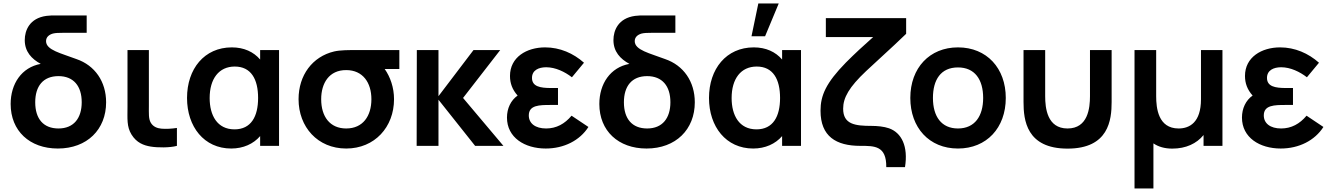

<svg xmlns="http://www.w3.org/2000/svg" viewBox="-20 -822 7500 1082"><path d="M411 -489C324.5 -522 239.5 -539.5 239.5 -590C239.5 -613 256 -626.5 278.5 -633C293.5 -636.5 310.5 -637 332.5 -637H468.5V-735H305C273.5 -735 259 -735 241.5 -732.5C146 -719.5 119.5 -650 119.5 -596C119.5 -531 158 -490 209.5 -462C102 -442.5 40 -350 40 -236C40 -84.5 147 15 306 15C471 15 578 -92.5 578 -245.5C578 -362.5 514.5 -453.5 411 -489ZM309.5 -98C225 -98 178.5 -152 178.5 -245.5C178.5 -336 222.5 -393 309.5 -393C394.5 -393 440.5 -337 440.5 -246C440.5 -156.5 396 -98 309.5 -98Z M829.5 4C868 10.5 937 11 977 0V-101C948.5 -96.5 915.5 -94.5 889 -97C866 -99 843 -108 830 -130C816.5 -152.5 819 -183 819 -227.5V-540H698.5V-220.5C698.5 -152 693.5 -109 721 -64C750 -17 790 -2.5 829.5 4Z M1446 -486.5C1409 -530 1354.5 -555 1286.5 -555C1131.5 -555 1034 -434 1034 -270C1034 -108 1130 15 1283 15C1351 15 1408 -11 1446 -55V0H1552.5V-540H1446ZM1301.5 -93C1204 -93 1161.5 -172 1161.5 -269.5C1161.5 -378 1213.5 -447 1303 -447C1395 -447 1434.5 -375.5 1434.5 -270C1434.5 -165.5 1395 -93 1301.5 -93Z M2004.5 -540C1944 -540 1897.5 -540 1863 -532C1740.5 -503 1662.5 -398 1662.5 -263C1662.5 -106.5 1770 15 1931 15C2091.5 15 2200.5 -106 2200.5 -263C2200.5 -328.5 2179.5 -388.5 2148 -433H2230.5V-540ZM1931 -98C1839 -98 1790 -165 1790 -263C1790 -353 1834.5 -427.5 1931 -427C2025 -427 2073 -356 2073 -263C2073 -168.5 2025.5 -98 1931 -98Z M2451 0V-260L2657.5 0H2817L2589.5 -270L2799 -540H2648.5L2451 -280V-540H2329L2328 0Z M3201 -170C3162.5 -124 3115.5 -98 3057.5 -98C2997 -98 2960 -126.5 2960 -171.5C2960 -230 3019.5 -230.5 3084.5 -230.5H3124.5V-326H3085C3024 -326 2978 -334.5 2978 -383C2978 -426 3015 -443 3058 -443C3110 -443 3163 -417.5 3203 -386.5L3271 -468.5C3211.5 -521.5 3135.5 -555 3052 -555C2948 -555 2854 -500 2854 -394C2854 -353 2867 -317 2897 -283.5C2858.5 -256.5 2837 -211 2837 -159.5C2837 -46.5 2937 15 3055.5 15C3158.5 15 3247.5 -30.5 3296 -106.5Z M3728.5 -489C3642 -522 3557 -539.5 3557 -590C3557 -613 3573.5 -626.5 3596 -633C3611 -636.5 3628 -637 3650 -637H3786V-735H3622.5C3591 -735 3576.5 -735 3559 -732.5C3463.5 -719.5 3437 -650 3437 -596C3437 -531 3475.5 -490 3527 -462C3419.5 -442.5 3357.5 -350 3357.5 -236C3357.5 -84.5 3464.5 15 3623.5 15C3788.5 15 3895.5 -92.5 3895.5 -245.5C3895.5 -362.5 3832 -453.5 3728.5 -489ZM3627 -98C3542.5 -98 3496 -152 3496 -245.5C3496 -336 3540 -393 3627 -393C3712 -393 3758 -337 3758 -246C3758 -156.5 3713.5 -98 3627 -98Z M4253.5 -802.5 4215 -617.5H4291.5L4368.5 -802.5ZM4387.5 -486.5C4350.5 -530 4296 -555 4228 -555C4073 -555 3975.5 -434 3975.5 -270C3975.5 -108 4071.5 15 4224.5 15C4292.5 15 4349.5 -11 4387.5 -55V0H4494V-540H4387.5ZM4243 -93C4145.5 -93 4103 -172 4103 -269.5C4103 -378 4155 -447 4244.5 -447C4336.5 -447 4376 -375.5 4376 -270C4376 -165.5 4336.5 -93 4243 -93Z M5080 120C5099 2 5060.5 -74 4990 -99C4961.5 -109 4923 -112.5 4892 -112.5C4799 -112.5 4731.5 -121 4731.5 -209.5C4731.5 -271.5 4765 -331 4861 -421.5C5035 -581 5039 -586.5 5086.5 -631.5V-720H4634V-613H4900.5C4843.5 -562.5 4799 -521.5 4747 -469.5C4634.5 -354.5 4604 -284 4604 -198C4604 -53.5 4691.5 0 4828.5 0C4908 0 4976 -1 4974.5 120Z M5378.5 15C5540 15 5648 -101.5 5648 -270C5648 -437 5541.5 -555 5378.5 -555C5219 -555 5110 -439.5 5110 -270C5110 -103 5216 15 5378.5 15ZM5378.5 -98C5285.5 -98 5237.5 -165 5237.5 -270C5237.5 -372 5281.5 -442 5378.5 -442C5473 -442 5520.5 -374.5 5520.5 -270C5520.5 -168.5 5474 -98 5378.5 -98Z M5748 -247C5748 -146 5764 15.5 5996 15.5C6228 15.5 6244.5 -146 6244.5 -247V-540H6122.5V-280C6122.5 -213.5 6111.5 -98 5996 -98C5881 -98 5870 -213.5 5870 -280V-540H5748Z M6480 240V-14C6507 4.5 6542.5 15.5 6586 15.5C6663.5 15.5 6723.5 -13 6762.5 -61V0H6869V-540H6748V-262.5C6748 -131.5 6683 -98 6622 -98C6506.5 -98 6495.5 -213.5 6495.5 -280V-540H6373.5V240Z M7343 -170C7304.5 -124 7257.5 -98 7199.5 -98C7139 -98 7102 -126.5 7102 -171.5C7102 -230 7161.5 -230.5 7226.5 -230.5H7266.5V-326H7227C7166 -326 7120 -334.5 7120 -383C7120 -426 7157 -443 7200 -443C7252 -443 7305 -417.5 7345 -386.5L7413 -468.5C7353.5 -521.5 7277.5 -555 7194 -555C7090 -555 6996 -500 6996 -394C6996 -353 7009 -317 7039 -283.5C7000.5 -256.5 6979 -211 6979 -159.5C6979 -46.5 7079 15 7197.5 15C7300.5 15 7389.5 -30.5 7438 -106.5Z"/></svg>

Font: Hauora
Style: Bold
Weight: 700
Designer: Wayne Shih
Foundry: WCYS
Version: Version 1.001;hotconv 1.0.109;makeotfexe 2.5.65596